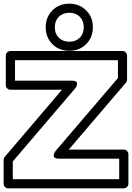

<svg xmlns="http://www.w3.org/2000/svg" viewBox="-22 -1005 722 1050"><path d="M-2 0V-130.9Q-2 -141.1 3.9 -147L316.9 -514.2H35.2Q24.4 -514.2 17.1 -522Q9.8 -529.8 9.8 -539.1V-701.2Q9.8 -711.9 17.8 -719Q25.9 -726.1 35.2 -726.1H647.9Q658.7 -726.1 665.8 -718.3Q672.9 -710.4 672.9 -701.2V-568.8Q672.9 -559.1 667 -553.2L354 -187H654.8Q665.5 -187 672.9 -179.2Q680.2 -171.4 680.2 -162.1V0Q680.2 10.7 672.1 17.8Q664.1 24.9 654.8 24.9H22.9Q12.2 24.9 5.1 17.1Q-2 9.3 -2 0ZM47.9 -24.9H629.9V-137.2H299.8Q286.1 -137.2 279.1 -141.4Q272 -145.5 271.7 -151.6Q271.5 -157.7 273.4 -163.8Q275.4 -169.9 278.3 -173.8L280.8 -178.2L623 -578.1V-675.8H60.1V-564H371.1Q385.3 -564 392.3 -559.8Q399.4 -555.7 399.4 -549.6Q399.4 -543.5 397.7 -537.4Q396 -531.2 393.1 -527.3L390.1 -522.9L47.9 -122.1ZM264.6 -763.7Q228 -800.3 228 -856Q228 -911.6 264.6 -948.2Q301.3 -984.9 356.9 -984.9Q412.6 -984.9 449.2 -948.2Q485.8 -911.6 485.8 -856Q485.8 -800.3 449.2 -763.7Q412.6 -727.1 356.9 -727.1Q301.3 -727.1 264.6 -763.7ZM299.6 -913.3Q277.8 -891.6 277.8 -856Q277.8 -820.3 299.6 -798.6Q321.3 -776.9 356.9 -776.9Q392.6 -776.9 414.3 -798.6Q436 -820.3 436 -856Q436 -891.6 414.3 -913.3Q392.6 -935.1 356.9 -935.1Q321.3 -935.1 299.6 -913.3Z"/></svg>

Font: Trueno ExtraBold Outline
Style: Regular
Weight: 800
Width: 6
Designer: Julieta Ulanovsky
Foundry: Julieta Ulanovsky
Version: Version 3.001b | FøM Fix